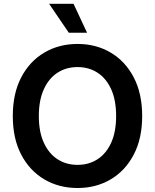

<svg xmlns="http://www.w3.org/2000/svg" viewBox="-20 -966 805 997"><path d="M382.8 10.3Q286.6 10.3 210.4 -34.4Q134.3 -79.1 90.3 -162.8Q46.4 -246.6 46.4 -363.3Q46.4 -480.5 90.3 -564.5Q134.3 -648.4 210.4 -693.1Q286.6 -737.8 382.8 -737.8Q478.5 -737.8 554.4 -693.1Q630.4 -648.4 674.3 -564.5Q718.3 -480.5 718.3 -363.3Q718.3 -246.6 674.3 -162.8Q630.4 -79.1 554.4 -34.4Q478.5 10.3 382.8 10.3ZM382.8 -109.9Q441.4 -109.9 486.6 -139.2Q531.7 -168.5 557.4 -225.1Q583 -281.7 583 -363.3Q583 -445.8 557.4 -502.4Q531.7 -559.1 486.6 -588.4Q441.4 -617.7 382.8 -617.7Q323.7 -617.7 278.6 -588.4Q233.4 -559.1 207.5 -502.2Q181.6 -445.3 181.6 -363.3Q181.6 -281.7 207.5 -225.1Q233.4 -168.5 278.6 -139.2Q323.7 -109.9 382.8 -109.9ZM337.4 -795.9 234.9 -946.3H361.8L432.1 -795.9Z"/></svg>

Font: V-Inter
Style: SemiBold-600
Weight: 600
Designer: Rasmus Andersson
Foundry: rsms
Version: Version 4.000;git-4146feb